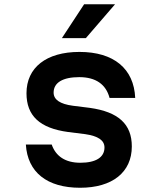

<svg xmlns="http://www.w3.org/2000/svg" viewBox="-20 -869 740 906"><path d="M224 -187H102C110 -56 202 17 358 17C510 17 602 -56 602 -178C602 -283 539 -341 404 -360L324 -370C263 -378 233 -399 233 -432C233 -479 276 -505 354 -505C432 -505 480 -471 497 -407H618C612 -545 517 -624 355 -624C198 -624 105 -550 105 -429C105 -323 167 -264 302 -246L382 -236C443 -227 473 -207 473 -173C473 -127 433 -101 359 -101C288 -101 243 -132 224 -187ZM272 -689H385L523 -849H377Z"/></svg>

Font: Martian Mono Std Md
Style: Regular
Weight: 500
Monospace: yes
Designer: Roman Shamin
Foundry: Evil Martians
Version: Version 1.000